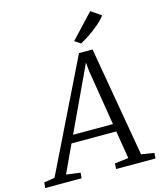

<svg xmlns="http://www.w3.org/2000/svg" viewBox="-199 -1082 999 1183"><g transform="rotate(-15 300.5 -490.5)"><path d="M-60 0 -56 -35 12 -46 356.5 -749H443L564.5 -48L646 -35L644 0H392.5L394.5 -35L482.5 -46L453.5 -223.5H168L85.5 -47L175.5 -35L172.5 0ZM191 -272.5H445.5L388.5 -623L382.5 -682L358 -628.5ZM384.5 -803 347 -828 490 -981 554.5 -937Q538 -913.5 506.8 -886.8Q475.5 -860 442 -837.5Q408.5 -815 384.5 -803Z"/></g></svg>

Font: Merriweather Light 18pt Light
Style: Italic
Weight: 300
Italic angle: -7.8°
Version: Version 2.101